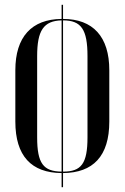

<svg xmlns="http://www.w3.org/2000/svg" viewBox="-20 -750 520 801"><path d="M237 31H243V-28C368 -29 436 -98 436 -243V-457C436 -597 368 -671 243 -671V-730H237V-671C112 -670 44 -596 44 -457V-243C44 -99 111 -29 237 -28ZM243 -665C319 -665 345 -627 345 -516V-177C345 -67 319 -34 243 -34ZM135 -516C135 -623 162 -663 237 -665V-34C161 -35 135 -68 135 -177Z"/></svg>

Font: Moniqa SemBd Display
Style: Regular
Weight: 600
Designer: Rajesh Rajput
Foundry: Rajesh Rajput
Version: Version 1.000